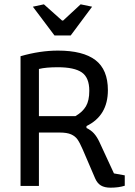

<svg xmlns="http://www.w3.org/2000/svg" viewBox="-20 -860 626 888"><path d="M132 -829 183 -840 267 -765H272L353 -840L406 -829L307 -696H232ZM420 -35 362 -170Q349 -200 338.5 -215Q328 -230 309 -238.5Q290 -247 256 -247H160V0H75V-600Q165 -626 248 -626Q364 -626 421.5 -582Q479 -538 479 -443Q479 -325 380 -277V-268Q401 -258 414.5 -243Q428 -228 439 -205L507 -58L557 -49V-1Q529 8 491 8Q464 8 447 -2Q430 -12 420 -35ZM329 -323Q362 -342 377.5 -368.5Q393 -395 393 -440Q393 -501 358.5 -525Q324 -549 247 -549Q192 -549 160 -541V-323Z"/></svg>

Font: Athiti Medium
Style: Regular
Weight: 500
Designer: CadsonDemak Team
Foundry: CadsonDemak
Version: Version 1.033